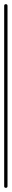

<svg xmlns="http://www.w3.org/2000/svg" viewBox="-20 -900 56 920"><path d="M0 -8H16V-872H0ZM8 -16Q4 -16 2 -14Q0 -12 0 -8Q0 -4 2 -2Q4 0 8 0Q12 0 14 -2Q16 -4 16 -8Q16 -12 14 -14Q12 -16 8 -16ZM8 -880Q4 -880 2 -878Q0 -876 0 -872Q0 -868 2 -866Q4 -864 8 -864Q12 -864 14 -866Q16 -868 16 -872Q16 -876 14 -878Q12 -880 8 -880Z"/></svg>

Font: Wavefont ExtraLight
Style: Regular
Weight: 250
Version: Version 3.004;gftools[0.9.33]